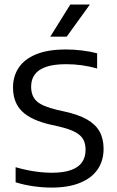

<svg xmlns="http://www.w3.org/2000/svg" viewBox="-20 -821 515 848"><path d="M207.5 7.5Q168.5 7.5 126.8 1.5Q85 -4.5 49 -16V-82.5Q76 -74.5 103.8 -69Q131.5 -63.5 158 -60.8Q184.5 -58 208 -58Q260 -58 293.2 -69.8Q326.5 -81.5 342.2 -104.2Q358 -127 358 -159.5Q358 -187 347.2 -206Q336.5 -225 310.5 -238.5Q284.5 -252 239 -262.5L207.5 -269.5Q118 -289.5 77.8 -328.8Q37.5 -368 37.5 -434.5Q37.5 -484.5 62.8 -522.2Q88 -560 139.8 -581.2Q191.5 -602.5 271 -602.5Q307 -602.5 343.2 -598Q379.5 -593.5 409 -585.5V-518.5Q375.5 -528 341.2 -532.8Q307 -537.5 272 -537.5Q217 -537.5 183 -525.5Q149 -513.5 133.2 -491.5Q117.5 -469.5 117.5 -438.5Q117.5 -397 141.8 -374.2Q166 -351.5 233 -335.5L264.5 -328.5Q326 -315 364 -293.5Q402 -272 419.8 -240Q437.5 -208 437.5 -164Q437.5 -111.5 411.5 -73.2Q385.5 -35 334.2 -13.8Q283 7.5 207.5 7.5ZM202 -659 290.5 -801H377L274.5 -659Z"/></svg>

Font: Encode Sans SC
Style: Regular
Weight: 400
Version: Version 3.002